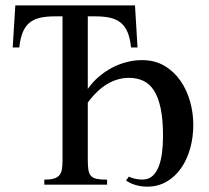

<svg xmlns="http://www.w3.org/2000/svg" viewBox="-20 -682 770 709"><path d="M693.8 -221.2Q693.8 -175.8 682.4 -134.3Q670.9 -92.8 648.9 -61.3Q627 -29.8 595.2 -11.2Q563.5 7.3 523.4 7.3Q505.4 7.3 491 3.9Q476.6 0.5 466.3 -3.9Q454.1 -9.3 445.3 -15.6L456.1 -29.8Q462.4 -26.4 470.2 -24.4Q477.1 -22 486.3 -20.5Q495.6 -19 506.8 -19Q528.8 -19 543.2 -32.2Q557.6 -45.4 566.2 -67.4Q574.7 -89.4 578.4 -118.7Q582 -147.9 582 -180.2Q582 -241.2 573.2 -282.2Q564.5 -323.2 548.3 -348.1Q532.2 -373 508.8 -383.8Q485.4 -394.5 456.1 -394.5Q414.6 -394.5 376.2 -371.8Q337.9 -349.1 304.2 -303.2V-91.8Q304.2 -69.3 306.4 -54.9Q308.6 -40.5 315.9 -32.5Q323.2 -24.4 337.4 -21.5Q351.6 -18.6 375.5 -18.6V0H143.6V-18.6Q165.5 -18.6 178.7 -22.5Q191.9 -26.4 199.2 -34.9Q206.5 -43.5 208.7 -57.4Q210.9 -71.3 210.9 -91.8V-621.6H181.6Q149.4 -621.6 126.2 -616Q103 -610.4 87.6 -596.9Q72.3 -583.5 63.5 -561.5Q54.7 -539.6 51.3 -506.8H26.9L36.6 -662.1H478.5L487.8 -506.8H463.9Q460.4 -539.6 451.7 -561.5Q442.9 -583.5 427.2 -596.9Q411.6 -610.4 388.4 -616Q365.2 -621.6 333 -621.6H304.2V-353.5Q321.3 -378.4 344 -397.9Q366.7 -417.5 392.8 -431.4Q418.9 -445.3 447.3 -452.6Q475.6 -460 504.4 -460Q551.8 -460 587.2 -439Q622.6 -418 646.2 -384Q669.9 -350.1 681.9 -307.4Q693.8 -264.6 693.8 -221.2Z"/></svg>

Font: Doulos SIL
Style: Regular
Weight: 400
Designer: Walt Agee, Victor Gaultney, Peter Martin, Debbi Hosken
Foundry: SIL International
Version: Version 4.110; 2011; Maintenance release